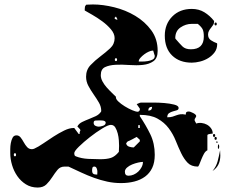

<svg xmlns="http://www.w3.org/2000/svg" viewBox="-20 -794 1040 861"><path d="M860 -240Q871 -244 884 -242.5Q897 -241 908 -235Q919 -229 926.5 -218.5Q934 -208 934 -195Q934 -195 930 -194.5Q926 -194 921.5 -193.5Q917 -193 913.5 -191.5Q910 -190 910 -187V-120Q901 -116 894.5 -104Q888 -92 883 -79.5Q878 -67 874 -57Q870 -47 867 -47Q838 -47 821.5 -64Q805 -81 792.5 -107Q780 -133 768 -163Q756 -193 736.5 -219Q717 -245 686.5 -262Q656 -279 607 -279V-273Q634 -233 654 -192Q674 -151 674 -100Q674 -65 662.5 -41Q651 -17 630.5 -2Q610 13 582.5 20Q555 27 523 27Q491 27 461 20.5Q431 14 402 3.5Q373 -7 344 -20.5Q315 -34 287 -47H270Q250 -47 238 -32.5Q226 -18 214.5 0Q203 18 188.5 32.5Q174 47 149 47Q119 47 96 32.5Q73 18 57.5 -4.5Q42 -27 34 -54Q26 -81 26 -107Q26 -112 26 -125.5Q26 -139 28.5 -152.5Q31 -166 36.5 -176.5Q42 -187 54 -187Q65 -187 72.5 -177.5Q80 -168 86.5 -156Q93 -144 101.5 -134.5Q110 -125 123 -125Q127 -125 133 -127Q151 -135 173.5 -150.5Q196 -166 220 -181.5Q244 -197 267.5 -208.5Q291 -220 310 -220H313L333 -193H337Q337 -202 338.5 -204.5Q340 -207 340.5 -209Q341 -211 338.5 -214.5Q336 -218 327 -227Q334 -240 348.5 -247Q363 -254 378.5 -260Q394 -266 409 -273Q424 -280 433 -293Q434 -294 434 -296Q434 -316 423.5 -334Q413 -352 400 -370.5Q387 -389 376.5 -408.5Q366 -428 366 -450Q366 -481 386 -502Q406 -523 430 -541Q454 -559 474 -577.5Q494 -596 494 -623Q494 -643 477.5 -662.5Q461 -682 438.5 -698.5Q416 -715 394 -727.5Q372 -740 360 -747V-753Q360 -760 361 -764Q362 -768 367 -773L397 -774Q441 -774 492 -761.5Q543 -749 586.5 -723Q630 -697 658.5 -658Q687 -619 687 -566Q687 -533 668 -519.5Q649 -506 621 -503Q593 -500 559.5 -502.5Q526 -505 498 -503.5Q470 -502 451 -493Q432 -484 432 -457Q432 -443 439.5 -429Q447 -415 458 -402.5Q469 -390 480.5 -379Q492 -368 500 -360Q498 -351 510 -339.5Q522 -328 539 -317.5Q556 -307 572.5 -300Q589 -293 597 -293H600Q604 -296 607 -300V-307Q605 -309 600 -317Q595 -325 593 -327L607 -333Q608 -334 623 -334Q638 -334 645 -334Q648 -334 670 -334Q692 -334 716.5 -332Q741 -330 761 -325Q781 -320 781 -310Q781 -302 773 -299.5Q765 -297 755.5 -294.5Q746 -292 738 -286.5Q730 -281 730 -268Q745 -268 754 -271Q763 -274 771 -277Q779 -280 788.5 -281.5Q798 -283 813 -280Q813 -289 816.5 -291.5Q820 -294 826 -294Q833 -294 846.5 -287Q860 -280 860 -273Q860 -272 857 -266.5Q854 -261 853 -260V-253ZM940 -697Q940 -689 936 -682.5Q932 -676 926.5 -669.5Q921 -663 917 -655.5Q913 -648 913 -639Q913 -622 926 -613.5Q939 -605 953 -600Q954 -599 954 -597Q954 -575 942.5 -559.5Q931 -544 914 -533.5Q897 -523 877 -518Q857 -513 840 -513Q785 -513 752 -545Q719 -577 719 -634Q719 -686 752.5 -720Q786 -754 840 -754Q872 -754 896.5 -739Q921 -724 940 -700ZM500 -720 493 -713Q496 -708 500 -707Q501 -706 503 -706Q506 -706 507 -707ZM947 -680Q942 -680 942 -686.5Q942 -693 947 -693Q952 -693 952 -686.5Q952 -680 947 -680ZM840 -687Q813 -687 789.5 -671Q766 -655 766 -623Q766 -621 767 -620Q785 -599 798 -586Q811 -573 836 -573Q894 -573 894 -630Q894 -651 889 -662Q884 -673 867 -687ZM664 -567Q658 -567 647.5 -562.5Q637 -558 627 -550.5Q617 -543 609.5 -534.5Q602 -526 602 -518Q606 -518 618 -518Q630 -518 642.5 -520Q655 -522 664.5 -527Q674 -532 674 -543Q674 -546 673 -547L667 -567ZM500 -520Q505 -520 505 -526.5Q505 -533 500 -533Q495 -533 495 -526.5Q495 -520 500 -520ZM662 -315Q645 -315 645 -298Q662 -298 662 -315ZM454 -244Q454 -248 450 -250.5Q446 -253 440.5 -253.5Q435 -254 430 -254Q425 -254 423 -254Q417 -254 408.5 -253.5Q400 -253 400 -243Q400 -234 407.5 -230Q415 -226 423 -226Q430 -226 442 -230Q454 -234 454 -244ZM514 -140Q514 -149 513 -164.5Q512 -180 508 -195.5Q504 -211 497 -222.5Q490 -234 477 -234Q465 -234 438 -217.5Q411 -201 383 -179Q355 -157 334 -136.5Q313 -116 313 -107Q313 -103 314 -99Q315 -95 320 -93Q345 -83 376 -81.5Q407 -80 430 -80Q459 -80 477.5 -86Q496 -92 513 -113ZM607 -233H600V-220H607ZM940 -180Q935 -180 935 -186.5Q935 -193 940 -193Q945 -193 945 -186.5Q945 -180 940 -180ZM607 -167Q605 -168 600 -173.5Q595 -179 593 -180Q591 -179 585.5 -176Q580 -173 573.5 -169.5Q567 -166 561.5 -163.5Q556 -161 553 -160Q552 -159 549.5 -156.5Q547 -154 547 -153Q546 -153 546 -150Q546 -147 547 -147Q550 -139 560 -136Q570 -133 577 -133H580L607 -160ZM947 -167Q942 -167 942 -173.5Q942 -180 947 -180Q952 -180 952 -173.5Q952 -167 947 -167ZM953 -153Q950 -153 950 -157Q950 -161 953 -160Q956 -159 956 -156.5Q956 -154 953 -153ZM960 -127Q958 -125 957.5 -128.5Q957 -132 957 -136.5Q957 -141 958 -144.5Q959 -148 960 -147Q963 -144 963 -136.5Q963 -129 960 -127ZM968 -97Q968 -75 960 -57.5Q952 -40 933 -27Q950 -48 956 -71Q962 -94 967 -120ZM47 -93Q52 -93 52 -100Q52 -107 47 -107Q42 -107 42 -100Q42 -93 47 -93ZM621 -68Q613 -68 599.5 -65Q586 -62 572.5 -56.5Q559 -51 549.5 -42.5Q540 -34 540 -24Q540 -6 556 -6Q568 -6 579.5 -11Q591 -16 600 -24.5Q609 -33 615 -44.5Q621 -56 621 -68ZM416 -11Q416 -13 416.5 -19Q417 -25 416 -31Q415 -37 412 -42Q409 -47 403 -47Q396 -47 394.5 -41.5Q393 -36 393 -30Q393 -18 398.5 -14.5Q404 -11 416 -11Z"/></svg>

Font: Genkaimincho
Style: Regular
Weight: 800
Designer: Dr. Ken Lunde (project architect, glyph set definition & overall production); Masataka HATTORI \u670D \u90E8 \u6B63 \u8C
Foundry: Adobe Systems Incorporated
Version: Version 1.00